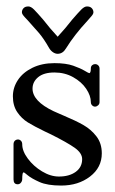

<svg xmlns="http://www.w3.org/2000/svg" viewBox="-20 -576 356 596"><path d="M54 -41Q51 -41 50 -35.5Q49 -30 49 -20Q49 -14 45 -9Q41 -4 35 -4Q22 -4 22 -19V-79V-128Q22 -135 26 -139Q30 -143 36 -143Q41 -143 45 -139Q49 -135 49 -128Q49 -107 66.5 -83.5Q84 -60 110.5 -44Q137 -28 163 -28Q195 -28 215 -42.5Q235 -57 235 -82Q235 -101 211.5 -117.5Q188 -134 138 -159L119 -168Q86 -184 66.5 -196Q47 -208 33.5 -228Q20 -248 20 -277Q20 -304 35.5 -327.5Q51 -351 80.5 -365.5Q110 -380 149 -380Q185 -380 207.5 -372Q230 -364 242.5 -356.5Q255 -349 257 -349Q262 -349 262 -364Q262 -370 266 -373.5Q270 -377 275 -377Q281 -377 285 -373Q289 -369 289 -363V-308V-259Q289 -253 284.5 -249Q280 -245 275 -245Q270 -245 266 -249Q262 -253 262 -259Q262 -279 247.5 -300.5Q233 -322 207 -336.5Q181 -351 149 -351Q116 -351 98.5 -336.5Q81 -322 81 -301Q81 -262 146 -231Q155 -227 163 -223.5Q171 -220 178 -217Q216 -201 239.5 -187.5Q263 -174 279.5 -152.5Q296 -131 296 -100Q296 -56 259.5 -28Q223 0 170 0Q127 0 102.5 -11Q78 -22 66.5 -31.5Q55 -41 54 -41ZM133 -426Q116 -456 101 -473.5Q86 -491 66 -513Q63 -516 57.5 -522Q52 -528 50 -531.5Q48 -535 48 -538Q48 -545 53 -550.5Q58 -556 68 -556Q76 -556 85.5 -546.5Q95 -537 114 -515Q134 -489 159 -462Q184 -489 204 -515Q223 -537 232.5 -546.5Q242 -556 250 -556Q260 -556 265 -550.5Q270 -545 270 -538Q270 -533 264.5 -526.5Q259 -520 251 -511Q211 -468 185 -426Q175 -409 159 -409Q152 -409 145 -413.5Q138 -418 133 -426Z"/></svg>

Font: Hina Mincho
Style: Regular
Weight: 400
Designer: satsuyako
Foundry: satsuyako
Version: Version 1.100